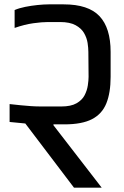

<svg xmlns="http://www.w3.org/2000/svg" viewBox="-20 -860 569 880"><path d="M319 0 96 -294Q78 -296 60 -297.5Q42 -299 24 -301V-383Q51 -380 75.5 -377.5Q100 -375 123 -373.5Q146 -372 169 -372H261Q305 -372 330.5 -386.5Q356 -401 367.5 -423Q379 -445 382.5 -468.5Q386 -492 386 -508L385 -622Q385 -640 381.5 -663Q378 -686 365.5 -708Q353 -730 326.5 -744.5Q300 -759 255 -759H200Q172 -759 132.5 -753.5Q93 -748 47 -732V-814Q68 -823 95.5 -828.5Q123 -834 152 -837Q181 -840 203 -840H272Q385 -840 436 -786Q487 -732 487 -622V-508Q487 -435 467.5 -386.5Q448 -338 402 -314Q356 -290 275 -290H225V-286L446 0Z"/></svg>

Font: Matangi SemiBold
Style: Regular
Weight: 600
Designer: Prashant Pant
Foundry: The Graphic Ant
Version: Version 3.002